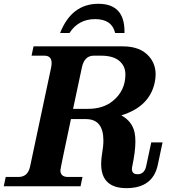

<svg xmlns="http://www.w3.org/2000/svg" viewBox="-50 -975 923 1005"><path d="M611.8 9.8Q479.5 9.8 479.5 -116.7Q479.5 -141.6 484.4 -170.9Q491.2 -209.5 491.2 -239.7Q491.2 -351.6 399.9 -351.6H321.3Q266.1 -92.3 266.1 -84Q266.1 -48.8 305.7 -48.8H381.8L371.6 0H-30.3L-20 -48.8H46.9Q95.7 -48.8 107.4 -103L217.3 -620.1Q220.2 -633.8 220.2 -645Q220.2 -683.6 182.1 -683.6H115.2L125.5 -732.4H592.3Q686 -732.4 731.4 -678.2Q764.6 -639.2 764.6 -585.9Q764.6 -565.4 759.8 -543Q732.9 -416.5 585 -371.1Q641.1 -340.8 654.3 -282.2Q658.7 -261.7 658.7 -234.4Q658.7 -183.1 642.6 -106Q640.6 -97.2 640.6 -90.3Q640.6 -63 669.9 -63Q706.1 -63 715.3 -106L741.7 -229.5H800.8L775.9 -111.8Q750 9.8 611.8 9.8ZM410.6 -405.3Q489.7 -405.3 539.6 -445.8Q606.4 -499.5 606.4 -585.4Q606.4 -629.4 574.2 -656.5Q542 -683.6 479 -683.6H440.9Q392.1 -683.6 378.9 -623L332.5 -405.3ZM601.6 -802.2H552.7Q535.6 -875 447.8 -875Q360.8 -875 313.5 -802.2H264.6Q324.7 -955.1 464.8 -955.1Q601.6 -955.1 601.6 -810.5Z"/></svg>

Font: Munson
Style: Bold Italic
Weight: 700
Italic angle: -12°
Designer: Paul James MIller
Foundry: High-Logic / Made with FontCreator
Version: Version 2.10;May 5, 2019;FontCreator 11.5.0.2430 64-bit